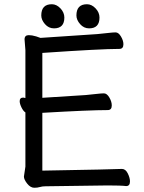

<svg xmlns="http://www.w3.org/2000/svg" viewBox="-20 -871 678 907"><path d="M142 16Q124 16 108.5 -3.5Q93 -23 93 -37L100 -84V-340Q90 -346 81.5 -363.5Q73 -381 73 -393Q73 -410 90 -410L100 -408V-634L96 -685Q96 -705 116 -705Q131 -705 151 -699L171 -692L440 -710Q462 -712 488 -715Q514 -718 526 -718Q540 -718 551.5 -698.5Q563 -679 563 -662Q563 -640 544 -640Q456 -640 180 -621V-409L385 -422Q407 -424 433 -427Q459 -430 471 -430Q485 -430 496.5 -410.5Q508 -391 508 -373Q508 -351 489 -351Q404 -351 180 -338V-65Q523 -71 555 -73H556Q573 -73 583.5 -52Q594 -31 594 -14Q594 8 576 8Q552 5 489 5L195 9Q180 9 168.5 12.5Q157 16 142 16ZM235 -737Q210 -737 192.5 -757Q175 -777 175 -798Q175 -851 225 -851Q247 -851 265.5 -831.5Q284 -812 284 -788Q284 -737 235 -737ZM401 -737Q376 -737 358.5 -757Q341 -777 341 -798Q341 -851 391 -851Q413 -851 431.5 -831.5Q450 -812 450 -788Q450 -737 401 -737Z"/></svg>

Font: LXGW WenKai Medium
Style: Regular
Weight: 500
Designer: LXGW / Fontworks Inc.
Foundry: LXGW / Fontworks Inc.
Version: Version 1.501; October 10, 2024